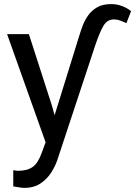

<svg xmlns="http://www.w3.org/2000/svg" viewBox="-20 -693 665 926"><path d="M119.3 -528.4 230.1 -184.7 243.3 -137.1 359.4 -511.4Q366.8 -536.2 377 -564.5Q387.1 -592.7 404.1 -617.4Q421.2 -642 448.3 -657.7Q475.5 -673.3 517 -673.3Q543.7 -673.3 568.9 -663.7Q594.1 -654.1 612.2 -639.2L589.5 -581Q575.6 -588.4 560.2 -593.9Q544.7 -599.4 529.8 -599.4Q496.8 -599.4 478.7 -568.2Q460.6 -536.9 440.3 -477.3L255.7 81Q246.4 108 227.3 138.7Q208.1 169.4 176.1 191.2Q144.2 213.1 96.6 213.1Q85.9 213.1 68.7 210Q51.5 207 44 206V127.8Q48.3 128.9 55.9 129.8Q63.6 130.7 66.8 130.7Q111.5 130.7 137.6 112.2Q163.7 93.8 181.8 42.6L199.9 -6.7L14.2 -528.4Z"/></svg>

Font: Interface
Style: Regular
Weight: 400
Designer: Rasmus Andersson
Foundry: rsms
Version: Version 1.8